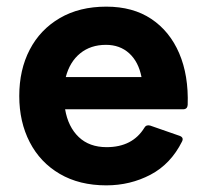

<svg xmlns="http://www.w3.org/2000/svg" viewBox="-20 -548 613 578"><path d="M300 10Q219 10 160 -24.5Q101 -59 69.5 -120Q38 -181 38 -259Q38 -338 69.5 -398.5Q101 -459 160 -493.5Q219 -528 300 -528Q380 -528 435.5 -491Q491 -454 519.5 -387.5Q548 -321 545 -232Q544 -219 531 -219H176Q185 -166 217 -135.5Q249 -105 301 -105Q379 -105 415 -164Q420 -173 432 -170L521 -139Q534 -134 528 -122Q494 -54 433 -22Q372 10 300 10ZM299 -413Q253 -413 221.5 -387.5Q190 -362 178 -316H406Q397 -362 369 -387.5Q341 -413 299 -413Z"/></svg>

Font: LINE Seed Sans App
Style: Bold
Weight: 700
Designer: LINE VX Design & Dalton Maag Ltd & Sandoll Inc
Foundry: Dalton Maag Ltd
Version: Version 1.003